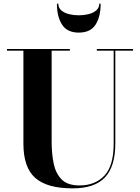

<svg xmlns="http://www.w3.org/2000/svg" viewBox="-20 -1019 770 1054"><path d="M300 -999Q300 -976 316.8 -961.8Q333.5 -947.5 359.5 -941.2Q385.5 -935 412.5 -935Q439.5 -935 465.5 -941.2Q491.5 -947.5 508.2 -961.8Q525 -976 525 -999H532.5Q532.5 -927 504.5 -883.5Q476.5 -840 412.5 -840Q349 -840 320.8 -883.5Q292.5 -927 292.5 -999ZM18.5 -750H363.5V-741H263.5V-240Q263.5 -174 275 -119.8Q286.5 -65.5 319.2 -33.2Q352 -1 416.5 -1Q502.5 -1 553.2 -55Q604 -109 604 -230V-741H511.5V-750H710.5V-741H613V-230Q613 -106.5 556.8 -45.8Q500.5 15 378.5 15Q237.5 15 173 -42.8Q108.5 -100.5 108.5 -230V-741H18.5Z"/></svg>

Font: Bodoni* 24pt
Style: Bold
Weight: 700
Version: Version 2.3